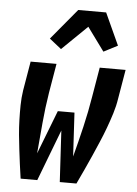

<svg xmlns="http://www.w3.org/2000/svg" viewBox="-54 -808 608 850"><g transform="rotate(5 250.0 -383.0)"><path d="M70 0Q65 -32 61 -64Q57 -96 53 -128Q49 -160 46 -192.5Q43 -225 42 -257.5Q41 -290 41.5 -323.5Q42 -357 47 -390L69 -520H184L162 -390Q151 -322 145 -254Q139 -186 133 -118L208 -312H282L293 -118Q311 -186 327 -254Q343 -322 354 -390L376 -520H491L469 -390Q464 -357 453.5 -323.5Q443 -290 431 -257.5Q419 -225 405 -192.5Q391 -160 377 -128Q363 -96 348 -64Q333 -32 318 0H244L231 -228L144 0ZM198 -587 145 -629 259 -766H383L448 -624L386 -592L310 -696Z"/></g></svg>

Font: Iosevka Term Curly Extrabold
Style: Italic
Weight: 800
Italic angle: -9°
Designer: Belleve Invis
Foundry: Belleve Invis
Version: Version 32.3.0